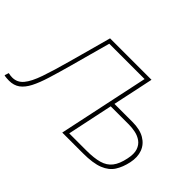

<svg xmlns="http://www.w3.org/2000/svg" viewBox="-155 -1035 1363 1363"><g transform="rotate(45 527.0 -353.0)"><path d="M12.5 7Q0.5 7 -14.5 5.8Q-29.5 4.5 -37 1.5L-26.5 -30Q-17 -27.5 -6.2 -26.2Q4.5 -25 13 -25Q62.5 -25 95.5 -64.2Q128.5 -103.5 157.2 -186.5Q186 -269.5 221.5 -399.5Q243 -477.5 264.5 -555.5Q286 -633.5 307.5 -713H723.5Q711 -653 699 -596.2Q687 -539.5 672.5 -472L658.5 -406H839.5Q914.5 -406 961.5 -378.2Q1008.5 -350.5 1026.2 -302.5Q1044 -254.5 1031 -193Q1018 -132 990.5 -88.8Q963 -45.5 906 -22.8Q849 0 748 0H540.5Q553.5 -60 565.2 -116.5Q577 -173 591 -238L640.5 -472Q653 -529.5 663.5 -579.8Q674 -630 685 -682H330.5Q310.5 -610 290.5 -536.8Q270.5 -463.5 249.5 -386.5Q221.5 -285 198.5 -210.8Q175.5 -136.5 150.5 -88.2Q125.5 -40 92.8 -16.5Q60 7 12.5 7ZM579.5 -31H751Q828.5 -31 878.2 -45.2Q928 -59.5 956.2 -95.8Q984.5 -132 998 -198Q1010 -253.5 998.2 -288.2Q986.5 -323 960 -342Q933.5 -361 900.2 -368Q867 -375 835.5 -375H652L624 -242.5Q611.5 -183.5 601.2 -134Q591 -84.5 579.5 -31Z"/></g></svg>

Font: Commissioner Thin
Style: Italic
Weight: 100
Italic angle: -12°
Designer: Kostas Bartsokas
Foundry: Kostas Bartsokas
Version: Version 1.000; ttfautohint (v1.8.3)